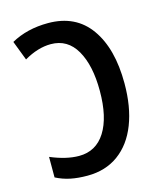

<svg xmlns="http://www.w3.org/2000/svg" viewBox="-111 -804 748 894"><g transform="rotate(-15 263.5 -357.0)"><path d="M49 -22V-121Q125 -89 186 -89Q268 -89 312.5 -159.5Q357 -230 357 -357Q357 -480 315 -553Q273 -626 192 -626Q130 -626 63 -587L27 -681Q104 -724 205 -724Q338 -724 407.5 -626.5Q477 -529 477 -361Q477 -248 444.5 -164.5Q412 -81 349.5 -35.5Q287 10 200 10Q154 10 118 2.5Q82 -5 49 -22Z"/></g></svg>

Font: Noto Sans Display Medium Narrow
Style: Regular
Weight: 500
Width: 4
Designer: Monotype Design team
Foundry: Monotype Imaging Inc.
Version: Version 1.000